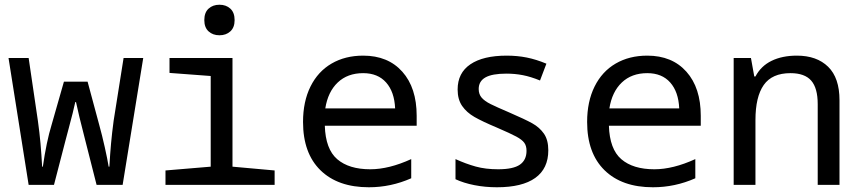

<svg xmlns="http://www.w3.org/2000/svg" viewBox="-20 -781 3640 811"><path d="M16 -536H101L140 -271Q147 -221 151 -176Q155 -131 158 -77H161Q176 -182 198 -254L250 -436H350L399 -254Q411 -211 422.5 -159.5Q434 -108 439 -77H442Q445 -130 449 -174.5Q453 -219 460 -271L502 -536H585L498 0H388L340 -189Q311 -301 301 -350H298Q290 -312 270 -238L257 -189L208 0H101Z M843 -696Q843 -728 861 -744.5Q879 -761 907 -761Q935 -761 953 -744.5Q971 -728 971 -696Q971 -665 953 -648.5Q935 -632 907 -632Q879 -632 861 -648.5Q843 -665 843 -696ZM679 -61 870 -77V-460L696 -473V-536H962V-77L1140 -61V0H679Z M1260 -266Q1260 -352 1291.5 -415.5Q1323 -479 1380.5 -512.5Q1438 -546 1514 -546Q1619 -546 1679.5 -478Q1740 -410 1740 -292V-250H1352Q1355 -151 1404.5 -108.5Q1454 -66 1544 -66Q1623 -66 1717 -109V-28Q1631 10 1538 10Q1407 10 1333.5 -62Q1260 -134 1260 -266ZM1649 -323Q1646 -393 1611 -432.5Q1576 -472 1514 -472Q1448 -472 1406.5 -432.5Q1365 -393 1354 -323Z M1904 -24V-109Q1948 -89 1989.5 -77.5Q2031 -66 2084 -66Q2148 -66 2176 -85.5Q2204 -105 2204 -144Q2204 -165 2194.5 -178Q2185 -191 2161 -204Q2137 -217 2079 -242Q2017 -268 1984 -287Q1951 -306 1932 -333.5Q1913 -361 1913 -403Q1913 -473 1967 -509.5Q2021 -546 2120 -546Q2165 -546 2205 -538Q2245 -530 2288 -512L2261 -441Q2222 -457 2188.5 -463.5Q2155 -470 2119 -470Q2059 -470 2030.5 -454Q2002 -438 2002 -405Q2002 -383 2014.5 -368.5Q2027 -354 2052 -341.5Q2077 -329 2131 -306Q2198 -277 2228.5 -260Q2259 -243 2277.5 -216.5Q2296 -190 2296 -146Q2296 -69 2241 -29.5Q2186 10 2079 10Q2029 10 1983.5 1Q1938 -8 1904 -24Z M2460 -266Q2460 -352 2491.5 -415.5Q2523 -479 2580.5 -512.5Q2638 -546 2714 -546Q2819 -546 2879.5 -478Q2940 -410 2940 -292V-250H2552Q2555 -151 2604.5 -108.5Q2654 -66 2744 -66Q2823 -66 2917 -109V-28Q2831 10 2738 10Q2607 10 2533.5 -62Q2460 -134 2460 -266ZM2849 -323Q2846 -393 2811 -432.5Q2776 -472 2714 -472Q2648 -472 2606.5 -432.5Q2565 -393 2554 -323Z M3079 -536H3152L3166 -458H3171Q3194 -502 3239 -524Q3284 -546 3346 -546Q3430 -546 3478 -499Q3526 -452 3526 -358V0H3434V-341Q3434 -409 3406.5 -440.5Q3379 -472 3319 -472Q3241 -472 3206 -422Q3171 -372 3171 -274V0H3079Z"/></svg>

Font: Noto Sans Mono UI
Style: Regular
Weight: 400
Monospace: yes
Designer: Monotype Design team
Foundry: Monotype Imaging Inc.
Version: Version 1.000